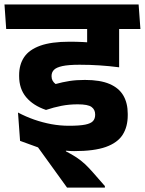

<svg xmlns="http://www.w3.org/2000/svg" viewBox="-42 -661 652 865"><path d="M311.5 -530.3H580.4L572.3 -640.8H303.7ZM494.6 -568H350.6V-467.6L494.6 -467.5ZM590.6 -530.3 582.5 -640.8H-21.8L-14.1 -530.3ZM350.7 -560.5V-391.7L494.7 -361.3V-560.5ZM430.5 184.1V177.2L375.8 114.8Q357.3 93.7 340.4 77.9Q323.4 62.1 303.2 48.6Q283 35.2 254.9 20.7V-8.4L48.4 -26.4L129.3 3L260 184.1ZM39.1 -154 48.4 -26.4 156.4 -1.4Q186.5 7.3 223 13.6Q259.6 19.8 292.3 19.8Q381.9 19.8 434.7 1.1Q487.4 -17.7 510.5 -53.8Q533.5 -89.8 533.5 -141.8V-148Q533.5 -196.1 513.9 -230.2Q494.2 -264.4 451.9 -282.6Q409.6 -300.9 340.6 -300.9Q302 -300.9 271.1 -296.1Q240.2 -291.3 208.5 -282.5Q199.9 -288.9 195.1 -297.4Q190.3 -306 190.3 -317V-319.2Q190.3 -335 201 -346.2Q211.7 -357.3 239.1 -363.3Q266.5 -369.3 316.5 -369.3Q363.2 -369.3 406.7 -366.4Q450.3 -363.6 494.7 -357.8V-452.1Q439.1 -462 385.3 -467.6Q331.4 -473.1 271.4 -473.1Q189.1 -473.1 139.2 -455.1Q89.3 -437.1 66.7 -403.5Q44.2 -369.9 44.2 -322.4V-317.9Q44.2 -261.3 75.5 -223.5Q106.9 -185.6 165.2 -165.7Q200 -177.4 234.7 -184.2Q269.4 -191 308.1 -191Q354.2 -191 370.4 -179.1Q386.7 -167.2 386.7 -145.5V-143.6Q386.7 -126.5 377.1 -115.7Q367.5 -104.8 342.1 -99.6Q316.7 -94.4 269.1 -94.4Q228.8 -94.4 189.5 -101.6Q150.3 -108.9 112.2 -122.1Q74.2 -135.4 39.1 -154Z"/></svg>

Font: Anek Devanagari Medium
Style: Regular
Weight: 500
Designer: Kailash Malviya (Devanagari) & Yesha Goshar (Latin)
Foundry: Ek Type
Version: Version 1.003